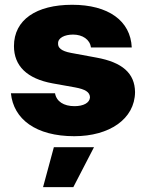

<svg xmlns="http://www.w3.org/2000/svg" viewBox="-20 -557 607 799"><path d="M358.4 -359.4H528.3C523.4 -470.7 430.7 -537.1 280.3 -537.1C130.9 -537.1 38.1 -474.6 38.1 -365.2C38.1 -283.2 91.8 -229.5 199.2 -210L292 -193.4C335 -185.5 353.5 -173.8 354.5 -152.3C353.5 -128.9 327.1 -115.2 290 -115.2C245.1 -115.2 214.8 -134.8 209 -168.9H25.4C36.1 -61.5 128.9 9.8 289.1 9.8C434.6 9.8 541 -61.5 542 -173.8C541 -252 489.3 -297.9 380.9 -317.4L275.4 -336.9C233.4 -344.7 220.7 -359.4 221.7 -376C220.7 -399.4 249 -413.1 284.2 -413.1C323.2 -413.1 354.5 -392.6 358.4 -359.4ZM159.2 221.7H285.2L371.1 55.7H204.1Z"/></svg>

Font: Pretendard Black
Style: Regular
Weight: 900
Designer: Base glyphs from Inter by Rasmus Andersson; Hangeul glyphs from Noto Sans CJK(Source Han Sans) by Jang Soo-young and Kan
Foundry: Kil Hyung-jin
Version: Version 1.309;Glyphs 3.2 (3225)